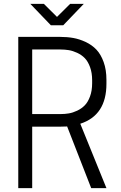

<svg xmlns="http://www.w3.org/2000/svg" viewBox="-20 -970 624 990"><path d="M146 -316.9V0H74.2V-779.8H290Q326.2 -779.8 357.9 -774.2Q389.6 -768.6 421.9 -753.4Q454.1 -738.3 477.1 -714.1Q500 -689.9 514.4 -650.1Q528.8 -610.4 528.8 -558.1V-538.1Q528.8 -375.5 394 -332L528.8 0H450.2L326.2 -317.9Q314 -316.9 290 -316.9ZM146 -381.8H292Q314.5 -381.8 335 -385.3Q355.5 -388.7 378.2 -399.4Q400.9 -410.2 417.2 -427Q433.6 -443.8 444.3 -473.1Q455.1 -502.4 455.1 -541V-556.2Q455.1 -594.7 444.3 -624Q433.6 -653.3 417.2 -670.2Q400.9 -687 378.2 -697.5Q355.5 -708 335 -711.4Q314.5 -714.8 292 -714.8H146ZM136.2 -950.2H206.1L273.9 -882.8L341.8 -950.2H412.1L306.2 -839.8H242.2Z"/></svg>

Font: Cooper Hewitt
Style: Book
Weight: 705
Designer: Village Type and Design LLC
Foundry: Cooper Hewitt Smithsonian Design Museum
Version: 1.000